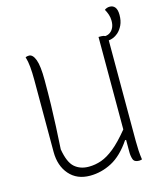

<svg xmlns="http://www.w3.org/2000/svg" viewBox="-127 -950 904 1063"><g transform="rotate(-15 325.0 -418.0)"><path d="M257 20Q182 20 138.5 -30Q95 -80 95 -160V-570Q95 -614 92 -647Q89 -680 81 -706Q90 -710 101 -710Q123 -710 136.5 -674Q150 -638 150 -556Q150 -477 148.5 -414.5Q147 -352 144 -293Q141 -234 137 -163Q150 -86 182 -58Q214 -30 263 -30Q300 -30 335.5 -42.5Q371 -55 410.5 -87Q450 -119 500 -180V-710H515Q529 -710 538 -705Q556 -707 567 -716Q579 -725 586 -740.5Q593 -756 593 -778Q593 -797 587.5 -813.5Q582 -830 573 -846Q586 -856 603 -856Q622 -856 633 -842Q644 -828 644 -798Q644 -764 632.5 -740Q621 -716 604 -701Q590 -689 576 -683.5Q562 -678 550 -677V-100Q550 -72 551.5 -45.5Q553 -19 557 7Q548 10 540 10Q513 10 506.5 -8.5Q500 -27 500 -50V-120H494Q442 -43 382 -11.5Q322 20 257 20Z"/></g></svg>

Font: Recursive Sn Csl St Lt
Style: Regular
Weight: 300
Version: Version 1.079;hotconv 1.0.112;makeotfexe 2.5.65598; ttfautoh